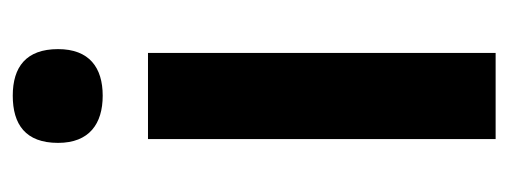

<svg xmlns="http://www.w3.org/2000/svg" viewBox="-268 -529 797 301"><g transform="rotate(-90 130.5 -378.5)"><path d="M131 -757C86 -757 57 -737 57 -686C57 -637 87 -616 131 -616C175 -616 204 -637 204 -686C204 -736 176 -757 131 -757ZM198 -545H63V0H198Z"/></g></svg>

Font: Noto Sans Display SemiCondensed
Style: Bold
Weight: 700
Width: 4
Designer: Monotype Design Team
Foundry: Monotype Imaging Inc.
Version: Version 1.900